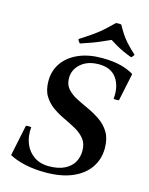

<svg xmlns="http://www.w3.org/2000/svg" viewBox="-137 -1017 865 1116"><g transform="rotate(15 295.5 -459.0)"><path d="M246 14Q181 14 125.5 2Q70 -10 29 -32L68 -219Q84 -222 100 -219Q95 -163 113 -119.5Q131 -76 168 -51Q205 -26 255 -26Q314 -26 351.5 -45Q389 -64 406 -95Q423 -126 423 -163Q423 -206 401.5 -233Q380 -260 346.5 -279Q313 -298 275 -315.5Q237 -333 203.5 -356.5Q170 -380 148.5 -415Q127 -450 127 -505Q127 -567 160 -614Q193 -661 253 -687.5Q313 -714 394 -714Q459 -714 506.5 -702Q554 -690 587 -669L552 -502Q536 -499 520 -502Q527 -579 493 -626.5Q459 -674 387 -674Q319 -674 278.5 -638.5Q238 -603 238 -552Q238 -513 260 -488Q282 -463 317 -445Q352 -427 391.5 -409Q431 -391 466 -366.5Q501 -342 523 -305Q545 -268 545 -211Q545 -145 510 -94Q475 -43 408.5 -14.5Q342 14 246 14ZM247 -762Q242 -767 238.5 -772Q235 -777 233 -785Q269 -808 294.5 -825.5Q320 -843 339.5 -858.5Q359 -874 377.5 -891.5Q396 -909 419 -931Q435 -934 451 -931Q467 -902 481 -880.5Q495 -859 515.5 -836Q536 -813 571 -781Q565 -768 555 -762Q523 -774 501.5 -784Q480 -794 461 -805Q442 -816 420 -830Q391 -817 366 -806Q341 -795 312.5 -784.5Q284 -774 247 -762Z"/></g></svg>

Font: Poltawski Nowy Medium
Style: Italic
Weight: 500
Italic angle: -12°
Version: Version 1.001;gftools[0.9.25]